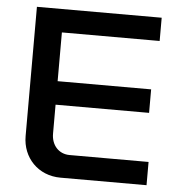

<svg xmlns="http://www.w3.org/2000/svg" viewBox="-50 -717 718 765"><g transform="rotate(5 309.5 -335.0)"><path d="M67 -670V-153C67 -67 130 0 220 0H564V-93H248C205 -93 175 -126 175 -172V-288H549V-382H175V-577H566V-670Z"/></g></svg>

Font: LT Wave Alt Medium
Style: Regular
Weight: 500
Designer: Daniel Lyons
Version: Version 2.5 (Glyphs App)